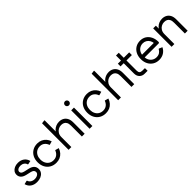

<svg xmlns="http://www.w3.org/2000/svg" viewBox="353 -2201 3685 3685"><g transform="rotate(-45 2195.0 -358.5)"><path d="M230 12Q153 12 100 -25.5Q47 -63 30 -131L99 -148L110 -146Q121 -106 156 -83.5Q191 -61 238 -61Q285 -61 318.5 -82.5Q352 -104 352 -139Q352 -168 332.5 -185.5Q313 -203 274 -212L182 -233Q112 -249 79.5 -284.5Q47 -320 47 -369Q47 -411 70 -443Q93 -475 133.5 -493.5Q174 -512 226 -512Q302 -512 354 -474Q406 -436 423 -367L353 -352L342 -354Q332 -395 298.5 -417Q265 -439 224 -439Q181 -439 152.5 -420Q124 -401 124 -372Q124 -347 142.5 -330.5Q161 -314 202 -305L295 -284Q364 -268 396.5 -233Q429 -198 429 -144Q429 -96 403 -61Q377 -26 332.5 -7Q288 12 230 12Z M752 12Q679 12 622.5 -21Q566 -54 534.5 -113Q503 -172 503 -250Q503 -328 534.5 -387Q566 -446 622.5 -479Q679 -512 752 -512Q808 -512 853 -491.5Q898 -471 930.5 -433.5Q963 -396 979 -344L912 -325H901Q883 -378 844 -408.5Q805 -439 752 -439Q699 -439 660 -415Q621 -391 599.5 -348.5Q578 -306 578 -250Q578 -195 599.5 -152Q621 -109 660 -85Q699 -61 752 -61Q789 -61 818.5 -74.5Q848 -88 870 -113.5Q892 -139 905 -175H916L983 -156Q965 -103 931.5 -65Q898 -27 853 -7.5Q808 12 752 12Z M1093 0V-720L1165 -729L1168 -721V-355L1144 -374Q1157 -416 1187 -447Q1217 -478 1257.5 -495Q1298 -512 1344 -512Q1398 -512 1440 -489Q1482 -466 1505.5 -421Q1529 -376 1529 -309V0H1454V-292Q1454 -349 1437 -380.5Q1420 -412 1391.5 -425Q1363 -438 1327 -438Q1286 -438 1249.5 -418Q1213 -398 1190.5 -360.5Q1168 -323 1168 -270V0Z M1664 0V-500H1739V0ZM1702 -598Q1679 -598 1663 -614Q1647 -630 1647 -653Q1647 -676 1663 -692Q1679 -708 1702 -708Q1725 -708 1741 -692Q1757 -676 1757 -653Q1757 -630 1741 -614Q1725 -598 1702 -598Z M2098 12Q2025 12 1968.5 -21Q1912 -54 1880.5 -113Q1849 -172 1849 -250Q1849 -328 1880.5 -387Q1912 -446 1968.5 -479Q2025 -512 2098 -512Q2154 -512 2199 -491.5Q2244 -471 2276.5 -433.5Q2309 -396 2325 -344L2258 -325H2247Q2229 -378 2190 -408.5Q2151 -439 2098 -439Q2045 -439 2006 -415Q1967 -391 1945.5 -348.5Q1924 -306 1924 -250Q1924 -195 1945.5 -152Q1967 -109 2006 -85Q2045 -61 2098 -61Q2135 -61 2164.5 -74.5Q2194 -88 2216 -113.5Q2238 -139 2251 -175H2262L2329 -156Q2311 -103 2277.5 -65Q2244 -27 2199 -7.5Q2154 12 2098 12Z M2439 0V-720L2511 -729L2514 -721V-355L2490 -374Q2503 -416 2533 -447Q2563 -478 2603.5 -495Q2644 -512 2690 -512Q2744 -512 2786 -489Q2828 -466 2851.5 -421Q2875 -376 2875 -309V0H2800V-292Q2800 -349 2783 -380.5Q2766 -412 2737.5 -425Q2709 -438 2673 -438Q2632 -438 2595.5 -418Q2559 -398 2536.5 -360.5Q2514 -323 2514 -270V0Z M3158 0Q3096 0 3056 -40Q3016 -80 3016 -148V-636H3091V-153Q3091 -109 3109.5 -91Q3128 -73 3171 -73H3233L3238 -62V0ZM2930 -427V-500H3238V-427Z M3546 12Q3475 12 3420 -21Q3365 -54 3334 -113Q3303 -172 3303 -250Q3303 -328 3333.5 -387Q3364 -446 3418.5 -479Q3473 -512 3544 -512Q3614 -512 3666.5 -478.5Q3719 -445 3749 -384.5Q3779 -324 3779 -244V-235L3764 -221H3347V-294H3735L3702 -280Q3698 -330 3676 -365.5Q3654 -401 3620 -420Q3586 -439 3544 -439Q3498 -439 3460 -416.5Q3422 -394 3400 -353Q3378 -312 3378 -258V-245Q3378 -191 3399.5 -149.5Q3421 -108 3459 -84.5Q3497 -61 3546 -61Q3595 -61 3630 -84Q3665 -107 3685 -147H3696L3759 -119Q3731 -59 3675.5 -23.5Q3620 12 3546 12Z M3889 0V-500H3962V-355L3940 -374Q3953 -416 3983 -447Q4013 -478 4053.5 -495Q4094 -512 4140 -512Q4194 -512 4236 -489Q4278 -466 4301.5 -421Q4325 -376 4325 -309V0H4250V-292Q4250 -349 4233 -380.5Q4216 -412 4187.5 -425Q4159 -438 4123 -438Q4082 -438 4045.5 -418Q4009 -398 3986.5 -360.5Q3964 -323 3964 -270V0Z"/></g></svg>

Font: Fustat
Style: Regular
Weight: 400
Designer: Mohamed Gaber, Khaled Hosny, Laura Garcia Mut
Foundry: Kief Type Foundry, Alif Type Foundry, Hard Type Foundry
Version: Version 1.007